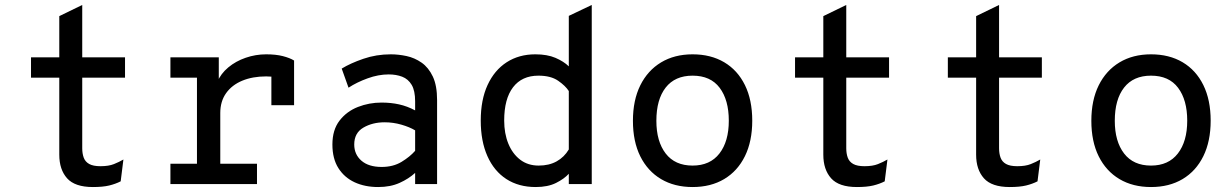

<svg xmlns="http://www.w3.org/2000/svg" viewBox="-20 -742 4968 774"><path d="M354.5 12Q282 12 250.5 -23.2Q219 -58.5 219 -118.5V-429H105V-511H219V-677L311.5 -722V-511H484V-429H311.5V-144.5Q311.5 -123 317.5 -106.5Q323.5 -90 339.5 -81Q355.5 -72 385 -72Q418 -72 439.2 -80.5Q460.5 -89 477.5 -99L466.5 -11Q446 -0.5 420.2 5.8Q394.5 12 354.5 12Z M667 0V-82H774V-429H667V-511H862V-397L856 -411.5Q870 -445 900.2 -470.2Q930.5 -495.5 970.5 -509.2Q1010.5 -523 1053 -523Q1092 -523 1120.2 -515.8Q1148.5 -508.5 1165.5 -498V-318H1074V-470.5L1107 -428Q1093.5 -431.5 1080 -432.8Q1066.5 -434 1053 -434Q998.5 -434 956.8 -416.8Q915 -399.5 891.5 -366.5Q868 -333.5 868 -286.5V-82H1016V0Z M1504.5 12Q1451 12 1409.5 -7.2Q1368 -26.5 1344 -64.5Q1320 -102.5 1320 -159.5Q1320 -218.5 1348.8 -255.8Q1377.5 -293 1422.8 -310.8Q1468 -328.5 1518 -328.5Q1556 -328.5 1588.8 -321.2Q1621.5 -314 1653.5 -297V-333.5Q1653.5 -376.5 1639.5 -400Q1625.5 -423.5 1601.2 -432.8Q1577 -442 1547 -442Q1505.5 -442 1462 -426.2Q1418.5 -410.5 1385 -388.5L1357.5 -465.5Q1392.5 -487 1444.8 -505Q1497 -523 1555.5 -523Q1586.5 -523 1619 -516Q1651.5 -509 1679.5 -489.5Q1707.5 -470 1724.8 -433.5Q1742 -397 1742 -338.5V0H1653.5V-45Q1628 -21.5 1591 -4.8Q1554 12 1504.5 12ZM1518.5 -69Q1565 -69 1598.8 -89.5Q1632.5 -110 1653.5 -134V-216.5Q1631 -230 1598 -239.5Q1565 -249 1530.5 -249Q1481.5 -249 1444.8 -227.5Q1408 -206 1408 -159.5Q1408 -119.5 1437 -94.2Q1466 -69 1518.5 -69Z M2139.5 12Q2071 12 2021.2 -20.2Q1971.5 -52.5 1944.8 -112.8Q1918 -173 1918 -256Q1918 -339.5 1945.5 -399.2Q1973 -459 2022.5 -491Q2072 -523 2138 -523Q2186 -523 2219.2 -508.8Q2252.5 -494.5 2273 -474.5V-678L2365.5 -722V0H2273V-41.5Q2254.5 -21 2221.5 -4.5Q2188.5 12 2139.5 12ZM2151.5 -74.5Q2193.5 -74.5 2224 -91.5Q2254.5 -108.5 2273 -139.5V-375Q2259.5 -396 2230 -416.5Q2200.5 -437 2150.5 -437Q2084 -437 2048.2 -390.2Q2012.5 -343.5 2012.5 -256Q2012.5 -204 2029.2 -163Q2046 -122 2077 -98.2Q2108 -74.5 2151.5 -74.5Z M2772 12Q2699 12 2645 -20Q2591 -52 2561.2 -111.8Q2531.5 -171.5 2531.5 -255Q2531.5 -338 2561.2 -398Q2591 -458 2645 -490.5Q2699 -523 2772 -523Q2845.5 -523 2899.5 -491Q2953.5 -459 2983 -399Q3012.5 -339 3012.5 -255.5Q3012.5 -172.5 2983 -112.5Q2953.5 -52.5 2899.5 -20.2Q2845.5 12 2772 12ZM2772 -74.5Q2842.5 -74.5 2880.2 -123.2Q2918 -172 2918 -255.5Q2918 -339 2881.2 -388Q2844.5 -437 2772 -437Q2701 -437 2663.5 -389Q2626 -341 2626 -255Q2626 -172 2663.5 -123.2Q2701 -74.5 2772 -74.5Z M3434.5 12Q3362 12 3330.5 -23.2Q3299 -58.5 3299 -118.5V-429H3185V-511H3299V-677L3391.5 -722V-511H3564V-429H3391.5V-144.5Q3391.5 -123 3397.5 -106.5Q3403.5 -90 3419.5 -81Q3435.5 -72 3465 -72Q3498 -72 3519.2 -80.5Q3540.5 -89 3557.5 -99L3546.5 -11Q3526 -0.5 3500.2 5.8Q3474.5 12 3434.5 12Z M4050.5 12Q3978 12 3946.5 -23.2Q3915 -58.5 3915 -118.5V-429H3801V-511H3915V-677L4007.5 -722V-511H4180V-429H4007.5V-144.5Q4007.5 -123 4013.5 -106.5Q4019.5 -90 4035.5 -81Q4051.5 -72 4081 -72Q4114 -72 4135.2 -80.5Q4156.5 -89 4173.5 -99L4162.5 -11Q4142 -0.5 4116.2 5.8Q4090.5 12 4050.5 12Z M4620 12Q4547 12 4493 -20Q4439 -52 4409.2 -111.8Q4379.5 -171.5 4379.5 -255Q4379.5 -338 4409.2 -398Q4439 -458 4493 -490.5Q4547 -523 4620 -523Q4693.5 -523 4747.5 -491Q4801.5 -459 4831 -399Q4860.5 -339 4860.5 -255.5Q4860.5 -172.5 4831 -112.5Q4801.5 -52.5 4747.5 -20.2Q4693.5 12 4620 12ZM4620 -74.5Q4690.5 -74.5 4728.2 -123.2Q4766 -172 4766 -255.5Q4766 -339 4729.2 -388Q4692.5 -437 4620 -437Q4549 -437 4511.5 -389Q4474 -341 4474 -255Q4474 -172 4511.5 -123.2Q4549 -74.5 4620 -74.5Z"/></svg>

Font: Overpass Mono Medium
Style: Regular
Weight: 500
Monospace: yes
Designer: Delve Withrington, Dave Bailey
Foundry: Delve Fonts LLC
Version: Version 4.000